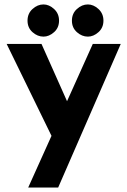

<svg xmlns="http://www.w3.org/2000/svg" viewBox="-20 -635 574 865"><path d="M107 210 212 -23 10 -437H167L282 -179L398 -437H524L242 210ZM104 -542Q104 -574 126.5 -594.5Q149 -615 176 -615Q201 -615 223.5 -594.5Q246 -574 246 -542Q246 -510 223.5 -490Q201 -470 176 -470Q149 -470 126.5 -490Q104 -510 104 -542ZM304 -542Q304 -574 326.5 -594.5Q349 -615 376 -615Q401 -615 423.5 -594.5Q446 -574 446 -542Q446 -510 423.5 -490Q401 -470 376 -470Q349 -470 326.5 -490Q304 -510 304 -542Z"/></svg>

Font: Reem Kufi
Style: Bold
Weight: 700
Designer: Khaled Hosny
Version: Version 1.001